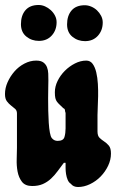

<svg xmlns="http://www.w3.org/2000/svg" viewBox="-32 -746 473 770"><path d="M113 -503Q132 -503 142 -495.5Q152 -488 156.5 -476.5Q161 -465 161.5 -451Q162 -437 162 -423Q162 -413 161.5 -393.5Q161 -374 161 -350.5Q161 -327 161.5 -301.5Q162 -276 163.5 -253.5Q165 -231 168 -214.5Q171 -198 176 -192Q185 -181 199 -181Q222 -181 226.5 -196.5Q231 -212 231 -231V-293Q229 -298 228.5 -304Q228 -310 222 -312Q213 -321 207 -326.5Q201 -332 196.5 -338Q192 -344 190 -352.5Q188 -361 188 -376Q188 -399 199 -421.5Q210 -444 228 -462Q246 -480 268.5 -491.5Q291 -503 314 -503Q330 -503 339.5 -490Q349 -477 354 -456Q359 -435 360.5 -409.5Q362 -384 361.5 -360Q361 -336 360 -315.5Q359 -295 359 -284V-219Q359 -201 367.5 -193Q376 -185 386 -178.5Q396 -172 404.5 -162Q413 -152 413 -130Q413 -105 401.5 -81Q390 -57 371.5 -38Q353 -19 329 -7.5Q305 4 281 4Q262 4 252 -9Q244 -14 239.5 -24.5Q235 -35 233 -47.5Q231 -60 231 -72Q231 -84 231 -93H224Q211 -76 199 -59.5Q187 -43 172.5 -29.5Q158 -16 140 -8Q122 0 97 0Q69 0 56 -17Q43 -34 38.5 -58Q34 -82 35 -108Q36 -134 36 -153V-291Q36 -303 28.5 -309.5Q21 -316 12 -323Q3 -330 -4.5 -340Q-12 -350 -12 -369Q-12 -393 -1.5 -416.5Q9 -440 26 -459.5Q43 -479 66 -491Q89 -503 113 -503ZM308 -725Q321 -725 334 -719.5Q347 -714 357 -704.5Q367 -695 373.5 -682.5Q380 -670 380 -656Q380 -624 360.5 -602.5Q341 -581 309 -581Q280 -581 258.5 -598.5Q237 -616 237 -648Q237 -683 255 -704Q273 -725 308 -725ZM123 -726Q136 -726 148.5 -720.5Q161 -715 171.5 -705.5Q182 -696 188.5 -683.5Q195 -671 195 -657Q195 -625 175.5 -603.5Q156 -582 124 -582Q95 -582 73.5 -599.5Q52 -617 52 -649Q52 -684 70 -705Q88 -726 123 -726Z"/></svg>

Font: r_Neptun CAT
Style: Regular
Weight: 400
Foundry: Peter Wiegel, CAT-Fonts
Version: Version 1.000;June 8, 2024;FontCreator 14.0.0.2814 32-bit